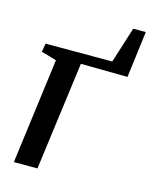

<svg xmlns="http://www.w3.org/2000/svg" viewBox="-107 -763 657 833"><g transform="rotate(15 222.0 -346.5)"><path d="M387 -693H443.5L417 -484.5L207 -487L142.5 0H36.5L98.5 -474L30 -494L36.5 -532H336Z"/></g></svg>

Font: Merriweather 72pt Medium
Style: Italic
Weight: 500
Italic angle: -7.8°
Version: Version 2.101